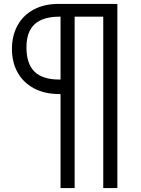

<svg xmlns="http://www.w3.org/2000/svg" viewBox="-20 -720 721 980"><path d="M579 240H507V-635H361V240H289V-240H281Q209 -240 154.5 -268.5Q100 -297 70.5 -349Q41 -401 41 -470Q41 -539 70 -591Q99 -643 152.5 -671.5Q206 -700 278 -700H579ZM289 -314V-635H285Q199 -635 157 -596.5Q115 -558 115 -478Q115 -395 156 -354.5Q197 -314 282 -314Z"/></svg>

Font: Tilda Sans
Style: Regular
Weight: 400
Designer: ParaType Ltd
Foundry: ParaType Ltd
Version: Version 1.002W